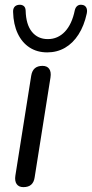

<svg xmlns="http://www.w3.org/2000/svg" viewBox="-20 -765 379 792"><path d="M76.4 6.9Q57.5 6.9 48.7 -5.7Q40 -18.3 43.4 -40.6L108.8 -453Q112.2 -473.4 123.8 -483.4Q135.5 -493.3 155.3 -493.3Q174.3 -493.3 183 -480.9Q191.7 -468.5 188.3 -445.7L122.9 -33.3Q120.1 -13.5 108.7 -3.3Q97.3 6.9 76.4 6.9ZM174.9 -548.9Q133 -548.9 101.8 -569.2Q70.7 -589.5 53.1 -626.8Q35.4 -664.2 34 -715.8Q33.5 -728.5 39.4 -736.1Q45.3 -743.6 57 -745.1Q69.2 -746.6 77.3 -740.7Q85.3 -734.8 85.8 -721.1Q87.2 -663.9 111.6 -633.8Q136 -603.7 177.3 -603.7Q218.6 -603.7 247.8 -634.5Q276.9 -665.4 288.5 -722.6Q291.4 -734.8 299 -740.7Q306.5 -746.6 317.7 -745.1Q330 -744.1 335.6 -734.3Q341.2 -724.5 337.8 -708.8Q326.9 -658.7 303.9 -622.8Q281 -586.9 248.2 -567.9Q215.3 -548.9 174.9 -548.9Z"/></svg>

Font: Nunito ExtraLight
Style: Italic
Weight: 200
Italic angle: -9°
Designer: Vernon Adams
Foundry: Vernon Adams
Version: Version 3.602